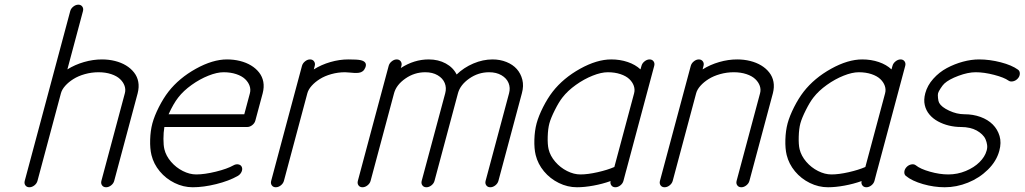

<svg xmlns="http://www.w3.org/2000/svg" viewBox="-20 -789 4317 809"><path d="M407.2 -26.9 506.1 -396.2Q510.3 -411.9 504.8 -427.5Q499.3 -443.1 485.7 -455.9Q472.2 -468.8 448.5 -476.7Q424.8 -484.6 395.3 -484.6Q365.7 -484.6 337.6 -476.7Q309.6 -468.8 289.2 -455.9Q268.8 -443.1 254.9 -427.5Q241 -411.9 236.8 -396.2L137.9 -26.9Q135 -15.9 124.9 -7.9Q114.7 0 103.8 0Q92.8 0 87 -7.9Q81.3 -15.9 84.2 -26.9Q116.2 -146.2 180.1 -384.6Q243.9 -623 275.9 -742.2Q278.8 -753.2 288.9 -761.2Q299.1 -769.3 310.1 -769.3Q321 -769.3 326.8 -761.2Q332.5 -753.2 329.6 -742.2L263.9 -496.6Q295.9 -516.6 334 -527.6Q372.1 -538.6 409.7 -538.6Q438.5 -538.6 464.5 -532.1Q490.5 -525.6 510.9 -513.3Q531.2 -501 544.9 -483.5Q558.6 -466.1 562.6 -444.1Q566.7 -422.1 560.1 -396.2L461.2 -26.9Q458.3 -15.9 448.1 -7.9Q438 0 427 0Q416 0 410.2 -7.9Q404.3 -15.9 407.2 -26.9Z M690.4 -307.6H1009.3L1033 -396.2Q1037.1 -411.9 1031.6 -427.5Q1026.1 -443.1 1012.6 -455.9Q999 -468.8 975.3 -476.7Q951.7 -484.6 922.1 -484.6Q894.3 -484.6 858.2 -470.2Q822 -455.8 787.5 -431.2Q752.9 -406.5 731 -378.2Q710.4 -351.8 690.4 -307.6ZM999 -85Q1002.7 -75.7 997.6 -64.7Q992.4 -53.7 981.7 -47.6Q944.8 -26.6 891.1 -13.3Q837.4 0 792.2 0Q752.4 0 715.7 -18.1Q679 -36.1 653.2 -67.1Q627.4 -98.1 618.2 -135.7Q611.6 -162.8 612.7 -200.6Q613.8 -238.3 622.1 -269.3Q630.6 -300.5 649.5 -337.9Q668.5 -375.2 689.7 -402.6Q734.6 -460 805.4 -499.3Q876.2 -538.6 936.5 -538.6Q965.3 -538.6 991.3 -532.1Q1017.3 -525.6 1037.7 -513.3Q1058.1 -501 1071.8 -483.5Q1085.4 -466.1 1089.5 -444.1Q1093.5 -422.1 1086.9 -396.2L1055.9 -280.8Q1053 -269.8 1042.8 -261.8Q1032.7 -253.9 1021.7 -253.9H672.6Q668.7 -230.7 668.7 -203.9Q668.7 -177 672.6 -160.4Q679.4 -132.1 700.7 -107.4Q721.9 -82.8 750.5 -68.4Q779.1 -54 806.6 -54Q842 -54 889.9 -65.8Q937.7 -77.6 963.6 -92.3Q974.4 -98.4 984.9 -96.2Q995.4 -94 999 -85Z M1306.2 -511.5 1302.2 -496.6Q1334.2 -516.6 1372.3 -527.6Q1410.4 -538.6 1448 -538.6Q1485.6 -538.6 1499.3 -535.6Q1529.3 -528.8 1519.3 -504.2Q1515.4 -494.4 1508.5 -489Q1501.7 -483.6 1492.2 -482.4Q1482.7 -481.2 1474.2 -481.6Q1465.8 -481.9 1453.4 -483.3Q1440.9 -484.6 1433.6 -484.6Q1404.1 -484.6 1376 -476.7Q1347.9 -468.8 1327.5 -455.9Q1307.1 -443.1 1293.2 -427.5Q1279.3 -411.9 1275.1 -396.2L1176.3 -26.9Q1173.3 -15.9 1163.2 -7.9Q1153.1 0 1142.1 0Q1131.1 0 1125.4 -7.9Q1119.6 -15.9 1122.6 -26.9Q1144 -107.7 1187.4 -269.2Q1230.7 -430.7 1252.4 -511.5Q1255.4 -522.5 1265.4 -530.5Q1275.4 -538.6 1286.4 -538.6Q1297.4 -538.6 1303.2 -530.5Q1309.1 -522.5 1306.2 -511.5Z M2026.1 -26.9 2125 -396.2Q2131.1 -418.9 2122.9 -439.1Q2114.7 -459.2 2093.1 -471.9Q2071.5 -484.6 2041 -484.6Q1995.1 -484.6 1957.2 -458Q1919.2 -431.4 1909.7 -396.2L1810.8 -26.9Q1807.9 -15.9 1797.7 -7.9Q1787.6 0 1776.6 0Q1765.6 0 1759.8 -7.9Q1753.9 -15.9 1756.8 -26.9L1856 -396.2Q1862.1 -418.9 1853.9 -439.1Q1845.7 -459.2 1824.1 -471.9Q1802.5 -484.6 1772 -484.6Q1726.1 -484.6 1688 -458Q1649.9 -431.4 1640.4 -396.2L1541.5 -26.9Q1538.6 -15.9 1528.4 -7.9Q1518.3 0 1507.3 0Q1496.3 0 1490.6 -7.9Q1484.9 -15.9 1487.8 -26.9Q1509.3 -107.7 1552.6 -269.2Q1595.9 -430.7 1617.7 -511.5Q1620.6 -522.5 1630.6 -530.5Q1640.6 -538.6 1651.6 -538.6Q1662.6 -538.6 1668.5 -530.5Q1674.3 -522.5 1671.4 -511.5L1668.9 -502.4Q1724.9 -538.6 1786.4 -538.6Q1826.9 -538.6 1858.3 -521.5Q1889.6 -504.4 1904.1 -475.1Q1934.3 -504.4 1974.6 -521.5Q2014.9 -538.6 2055.4 -538.6Q2087.2 -538.6 2113.9 -527.8Q2140.6 -517.1 2157.5 -498.2Q2174.3 -479.2 2180.9 -453.1Q2187.5 -427 2179 -396.2L2080.1 -26.9Q2077.1 -15.9 2067 -7.9Q2056.9 0 2045.9 0Q2034.9 0 2029.1 -7.9Q2023.2 -15.9 2026.1 -26.9Z M2555.4 -538.6Q2593 -538.6 2625.2 -527.6Q2657.5 -516.6 2678.7 -496.6L2682.9 -511.5Q2685.8 -522.5 2695.9 -530.5Q2706.1 -538.6 2717 -538.6Q2728 -538.6 2733.8 -530.5Q2739.5 -522.5 2736.6 -511.5Q2716.8 -438 2677.7 -291.6Q2638.7 -145.3 2618.9 -71.8Q2618.7 -71.3 2618.4 -70.2Q2618.2 -69.1 2617.9 -68.6L2606.9 -26.9Q2604 -15.9 2593.9 -7.9Q2583.7 0 2572.8 0Q2562 0 2556.2 -7.7Q2550.3 -15.4 2552.7 -26.1Q2518.6 -13.9 2480.8 -7Q2443.1 0 2411.1 0Q2371.3 0 2334.6 -18.1Q2297.9 -36.1 2272.1 -67.1Q2246.3 -98.1 2237.1 -135.7Q2230.5 -162.8 2231.6 -200.6Q2232.7 -238.3 2241 -269.3Q2249.5 -300.5 2268.4 -337.9Q2287.4 -375.2 2308.6 -402.6Q2353.5 -460 2424.3 -499.3Q2495.1 -538.6 2555.4 -538.6ZM2425.5 -54Q2456.5 -54 2498 -63.4Q2539.6 -72.8 2568.6 -85.4L2651.9 -396.2Q2656 -411.9 2650.5 -427.5Q2645 -443.1 2631.5 -455.9Q2617.9 -468.8 2594.2 -476.7Q2570.6 -484.6 2541 -484.6Q2513.2 -484.6 2477.1 -470.2Q2440.9 -455.8 2406.4 -431.2Q2371.8 -406.5 2349.9 -378.2Q2334.7 -358.9 2317.9 -325.3Q2301 -291.7 2294.9 -269.3Q2288.8 -246.8 2287.8 -213.3Q2286.9 -179.7 2291.5 -160.4Q2298.3 -132.1 2319.6 -107.4Q2340.8 -82.8 2369.4 -68.4Q2397.9 -54 2425.5 -54Z M3083.7 -26.9 3182.6 -396.2Q3186.8 -411.9 3181.3 -427.5Q3175.8 -443.1 3162.2 -455.9Q3148.7 -468.8 3125 -476.7Q3101.3 -484.6 3071.8 -484.6Q3042.2 -484.6 3014.2 -476.7Q2986.1 -468.8 2965.7 -455.9Q2945.3 -443.1 2931.4 -427.5Q2917.5 -411.9 2913.3 -396.2L2814.5 -26.9Q2811.5 -15.9 2801.4 -7.9Q2791.3 0 2780.3 0Q2769.3 0 2763.5 -7.9Q2757.8 -15.9 2760.7 -26.9Q2782.2 -107.7 2825.6 -269.2Q2868.9 -430.7 2890.6 -511.5Q2893.6 -522.5 2903.6 -530.5Q2913.6 -538.6 2924.6 -538.6Q2935.5 -538.6 2941.4 -530.5Q2947.3 -522.5 2944.3 -511.5L2940.4 -496.6Q2972.4 -516.6 3010.5 -527.6Q3048.6 -538.6 3086.2 -538.6Q3115 -538.6 3141 -532.1Q3167 -525.6 3187.4 -513.3Q3207.8 -501 3221.4 -483.5Q3235.1 -466.1 3239.1 -444.1Q3243.2 -422.1 3236.6 -396.2L3137.7 -26.9Q3134.8 -15.9 3124.6 -7.9Q3114.5 0 3103.5 0Q3092.5 0 3086.7 -7.9Q3080.8 -15.9 3083.7 -26.9Z M3613 -538.6Q3650.6 -538.6 3682.9 -527.6Q3715.1 -516.6 3736.3 -496.6L3740.5 -511.5Q3743.4 -522.5 3753.5 -530.5Q3763.7 -538.6 3774.7 -538.6Q3785.6 -538.6 3791.4 -530.5Q3797.1 -522.5 3794.2 -511.5Q3774.4 -438 3735.4 -291.6Q3696.3 -145.3 3676.5 -71.8Q3676.3 -71.3 3676 -70.2Q3675.8 -69.1 3675.5 -68.6L3664.6 -26.9Q3661.6 -15.9 3651.5 -7.9Q3641.4 0 3630.4 0Q3619.6 0 3613.8 -7.7Q3607.9 -15.4 3610.4 -26.1Q3576.2 -13.9 3538.5 -7Q3500.7 0 3468.8 0Q3429 0 3392.2 -18.1Q3355.5 -36.1 3329.7 -67.1Q3304 -98.1 3294.7 -135.7Q3288.1 -162.8 3289.2 -200.6Q3290.3 -238.3 3298.6 -269.3Q3307.1 -300.5 3326 -337.9Q3345 -375.2 3366.2 -402.6Q3411.1 -460 3481.9 -499.3Q3552.7 -538.6 3613 -538.6ZM3483.2 -54Q3514.2 -54 3555.7 -63.4Q3597.2 -72.8 3626.2 -85.4L3709.5 -396.2Q3713.6 -411.9 3708.1 -427.5Q3702.6 -443.1 3689.1 -455.9Q3675.5 -468.8 3651.9 -476.7Q3628.2 -484.6 3598.6 -484.6Q3570.8 -484.6 3534.7 -470.2Q3498.5 -455.8 3464 -431.2Q3429.4 -406.5 3407.5 -378.2Q3392.3 -358.9 3375.5 -325.3Q3358.6 -291.7 3352.5 -269.3Q3346.4 -246.8 3345.5 -213.3Q3344.5 -179.7 3349.1 -160.4Q3356 -132.1 3377.2 -107.4Q3398.4 -82.8 3427 -68.4Q3455.6 -54 3483.2 -54Z M3878.7 -396.2Q3887.5 -429.2 3912.4 -457Q3937.3 -484.9 3969.6 -502.2Q4002 -519.5 4037.4 -529.1Q4072.8 -538.6 4105.2 -538.6Q4150.1 -538.6 4196.8 -526.5Q4243.4 -514.4 4269.5 -495.4Q4277.3 -489.7 4277.1 -478.6Q4276.9 -467.5 4268.6 -458.3Q4260.3 -449 4248.7 -446.4Q4237.1 -443.8 4229.2 -449.5Q4210.9 -462.6 4168.7 -473.6Q4126.5 -484.6 4090.8 -484.6Q4058.8 -484.6 4018.6 -469.6Q3978.3 -454.6 3959.2 -437Q3951.9 -430.2 3943.1 -416.5Q3934.3 -402.8 3932.6 -396.2Q3930.9 -390.1 3932.3 -376.1Q3933.6 -362.1 3937.3 -355.5Q3946.8 -337.9 3979.1 -322.8Q4011.5 -307.6 4043.5 -307.6Q4080.1 -307.6 4111.3 -296.3Q4142.6 -284.9 4163 -264.5Q4183.3 -244.1 4191.7 -215.9Q4200 -187.7 4190.7 -153.8Q4179 -110.1 4142.7 -74.3Q4106.4 -38.6 4058.3 -19.3Q4010.3 0 3960.9 0Q3915.3 0 3869 -13.3Q3822.8 -26.6 3797.1 -47.6Q3789.6 -53.7 3790.4 -64.8Q3791.3 -75.9 3799.8 -85Q3808.3 -94 3819.9 -96.2Q3831.5 -98.4 3839.1 -92.3Q3857.7 -77.1 3898.4 -65.6Q3939.2 -54 3975.6 -54Q4014.2 -54 4049.4 -68.6Q4084.7 -83.3 4107.4 -106Q4130.1 -128.7 4137 -153.8Q4140.9 -166.3 4139.2 -178.5Q4137.5 -190.7 4132.7 -201.9Q4127.9 -213.1 4118 -222.5Q4108.2 -231.9 4095.5 -239Q4082.8 -246.1 4065.7 -250Q4048.6 -253.9 4029.1 -253.9Q4003.2 -253.9 3978.4 -259.9Q3953.6 -265.9 3932.3 -277.5Q3910.9 -289.1 3896.4 -306.3Q3881.8 -323.5 3876.6 -346.1Q3871.3 -368.7 3878.7 -396.2Z"/></svg>

Font: Tecnico
Style: FinoInclinado
Weight: 400
Italic angle: -15°
Version: Version 1.3